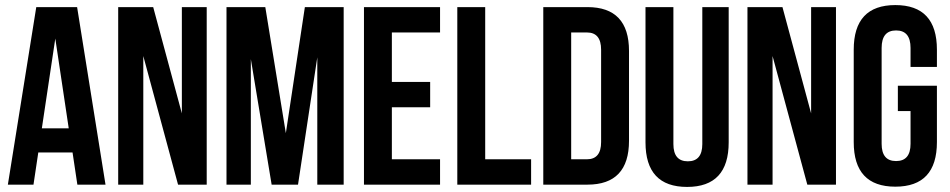

<svg xmlns="http://www.w3.org/2000/svg" viewBox="-20 -728 3745 757"><path d="M396 0H285L266 -127H131L112 0H11L123 -700H284ZM145 -222H251L198 -576Z M545 -507V0H446V-700H584L697 -281V-700H795V0H682Z M1107 -203 1182 -700H1335V0H1231V-502L1155 0H1051L969 -495V0H873V-700H1026Z M1525 -405H1676V-305H1525V-100H1715V0H1415V-700H1715V-600H1525Z M1783 -700H1893V-100H2074V0H1783Z M2122 -700H2296Q2460 -700 2460 -527V-173Q2460 0 2296 0H2122ZM2232 -600V-100H2294Q2350 -100 2350 -168V-532Q2350 -600 2294 -600Z M2635 -700V-160Q2635 -92 2692 -92Q2749 -92 2749 -160V-700H2853V-167Q2853 9 2689 9Q2525 9 2525 -167V-700Z M3026 -507V0H2927V-700H3065L3178 -281V-700H3276V0H3163Z M3520 -390H3674V-168Q3674 8 3510 8Q3346 8 3346 -168V-532Q3346 -708 3510 -708Q3674 -708 3674 -532V-464H3570V-539Q3570 -608 3513 -608Q3456 -608 3456 -539V-161Q3456 -93 3513 -93Q3570 -93 3570 -161V-290H3520Z"/></svg>

Font: Adderley Bold
Style: Regular
Weight: 700
Designer: gorohovskiy
Version: Version 1.003 November 13, 2017